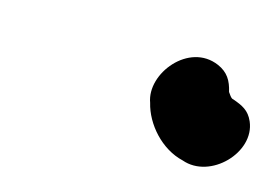

<svg xmlns="http://www.w3.org/2000/svg" viewBox="-41 -917 462 317"><g transform="rotate(15 190.0 -758.0)"><path d="M375.7 -765C368.3 -782 356.8 -787.1 340.3 -793C336.3 -793 332.1 -800.8 330.3 -803C326.1 -821.3 318.8 -833.8 301 -841.5C245.9 -865.2 192 -798 209.1 -752C217.3 -717.7 247.7 -682.8 285.6 -674C337.3 -655.5 396.7 -716.9 375.7 -765Z"/></g></svg>

Font: Smoothie
Style: It
Weight: 400
Foundry: Cannot Into Space Fonts
Version: Version 0.8